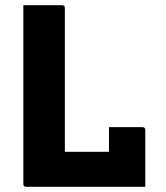

<svg xmlns="http://www.w3.org/2000/svg" viewBox="-20 -720 640 740"><path d="M81 0Q70 0 70 -11V-700H219Q230 -700 230 -689V-135H400V-230H529Q540 -230 540 -219V0Z"/></svg>

Font: Recursive Mn Lnr St XBd
Style: Regular
Weight: 800
Monospace: yes
Version: Version 1.079;hotconv 1.0.112;makeotfexe 2.5.65598; ttfautoh